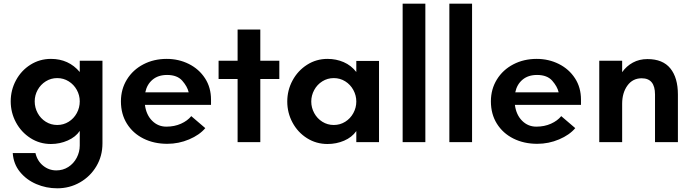

<svg xmlns="http://www.w3.org/2000/svg" viewBox="-20 -770 3745 1040"><path d="M49 59H172Q182 102 213.5 127.5Q245 153 285 153Q321 153 350 134.5Q379 116 395.5 84.5Q412 53 412 18V-61Q390 -28 347 -9Q304 10 256 10Q195 10 145 -22Q95 -54 66.5 -107Q38 -160 38 -221Q38 -282 66.5 -335Q95 -388 145 -419.5Q195 -451 256 -451Q352 -451 412 -380V-441H535V7Q535 75 502 130.5Q469 186 413 218Q357 250 290 250Q230 250 176.5 227Q123 204 88 161Q53 118 49 59ZM290 -93Q324 -93 352 -110.5Q380 -128 396 -157.5Q412 -187 412 -221Q412 -254 396 -283Q380 -312 352 -329.5Q324 -347 290 -347Q256 -347 228 -329.5Q200 -312 184 -283Q168 -254 168 -221Q168 -187 184 -157.5Q200 -128 228 -110.5Q256 -93 290 -93Z M635 -221Q635 -287 667.5 -339.5Q700 -392 756.5 -421.5Q813 -451 883 -451Q948 -451 1003 -423.5Q1058 -396 1090.5 -346Q1123 -296 1123 -230V-202H765Q772 -148 804 -116Q836 -84 881 -84Q925 -84 960.5 -100Q996 -116 1016 -141L1092 -76Q1061 -39 1004.5 -15Q948 9 886 9Q814 9 757 -19.5Q700 -48 667.5 -100Q635 -152 635 -221ZM1002 -270Q995 -301 967.5 -332.5Q940 -364 885 -364Q837 -364 806.5 -338.5Q776 -313 767 -270Z M1267 -342H1164V-441H1267V-610H1390V-441H1493V-342H1390V0H1267Z M1536 -220Q1536 -281 1564.5 -334Q1593 -387 1643 -419Q1693 -451 1754 -451Q1801 -451 1841.5 -433.5Q1882 -416 1910 -380V-440H2033V0H1910V-60Q1886 -26 1844 -8Q1802 10 1754 10Q1693 10 1643 -21.5Q1593 -53 1564.5 -106Q1536 -159 1536 -220ZM1788 -93Q1822 -93 1850 -110.5Q1878 -128 1894 -157.5Q1910 -187 1910 -220Q1910 -253 1894 -282.5Q1878 -312 1850 -329.5Q1822 -347 1788 -347Q1754 -347 1726 -329.5Q1698 -312 1682 -282.5Q1666 -253 1666 -220Q1666 -187 1682 -157.5Q1698 -128 1726 -110.5Q1754 -93 1788 -93Z M2161 -750H2284V0H2161Z M2414 -750H2537V0H2414Z M2639 -221Q2639 -287 2671.5 -339.5Q2704 -392 2760.5 -421.5Q2817 -451 2887 -451Q2952 -451 3007 -423.5Q3062 -396 3094.5 -346Q3127 -296 3127 -230V-202H2769Q2776 -148 2808 -116Q2840 -84 2885 -84Q2929 -84 2964.5 -100Q3000 -116 3020 -141L3096 -76Q3065 -39 3008.5 -15Q2952 9 2890 9Q2818 9 2761 -19.5Q2704 -48 2671.5 -100Q2639 -152 2639 -221ZM3006 -270Q2999 -301 2971.5 -332.5Q2944 -364 2889 -364Q2841 -364 2810.5 -338.5Q2780 -313 2771 -270Z M3226 -441H3350V-379Q3373 -412 3408 -431Q3443 -450 3487 -450Q3570 -450 3611 -399.5Q3652 -349 3652 -258V0H3528V-258Q3528 -346 3456 -346Q3407 -346 3378.5 -306.5Q3350 -267 3350 -208V0H3226Z"/></svg>

Font: Teachers SemiBold
Style: Regular
Weight: 600
Designer: Alfredo Marco Pradil & Chank Diesel
Version: Version 0.009